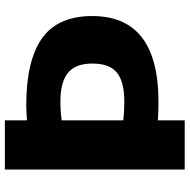

<svg xmlns="http://www.w3.org/2000/svg" viewBox="-15 -765 780 790"><g transform="rotate(-90 375.0 -370.0)"><path d="M72.5 0V-740H275V-649Q288.5 -650 304.2 -651Q320 -652 336.5 -652Q521 -652 612.5 -587Q704 -522 704 -380.5Q704 -108 351.5 -108Q332.5 -108 313 -108.5Q293.5 -109 275 -110.5V0ZM351.5 -248.5Q433.5 -248.5 471 -278.8Q508.5 -309 508.5 -380Q508.5 -449.5 470.2 -480.5Q432 -511.5 351.5 -511.5Q309.5 -511.5 275 -506V-252.5Q295 -250.5 312.5 -249.5Q330 -248.5 351.5 -248.5Z"/></g></svg>

Font: Encode Sans Expanded ExtraBold
Style: Regular
Weight: 800
Width: 7
Designer: Multiple Designers
Foundry: Impallari Type
Version: Version 3.000; ttfautohint (v1.8.3) -l 8 -r 50 -G 200 -x 14 